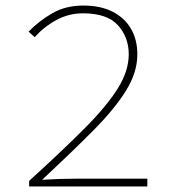

<svg xmlns="http://www.w3.org/2000/svg" viewBox="-20 -672 640 692"><path d="M85 0V-20Q207 -131 286.5 -211Q366 -291 405 -354Q444 -417 444 -476Q444 -538 405 -581Q366 -624 279 -624Q228 -624 183.5 -600Q139 -576 105 -538L83 -558Q121 -597 169 -624.5Q217 -652 280 -652Q342 -652 385.5 -630Q429 -608 452 -568.5Q475 -529 475 -476Q475 -411 434 -345Q393 -279 316 -201.5Q239 -124 132 -24Q164 -26 193 -27Q222 -28 253 -28H511V0Z"/></svg>

Font: Source Code Pro ExtraLight ExtraLight
Style: Regular
Weight: 250
Monospace: yes
Version: Version 1.018;hotconv 1.0.116;makeotfexe 2.5.65601